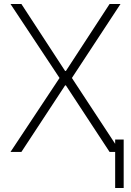

<svg xmlns="http://www.w3.org/2000/svg" viewBox="-20 -747 644 944"><path d="M85.2 -727.3 300.1 -398.1H304L518.8 -727.3H572.4L333.5 -363.6L572.4 0H518.8L304 -327.1H300.1L85.2 0H31.6L272.7 -363.6L31.6 -727.3ZM588.1 -61.1V177.2H546.2V-61.1Z"/></svg>

Font: Inter UI Extra Light
Style: Regular
Weight: 200
Designer: Rasmus Andersson
Foundry: rsms
Version: 3.2;8d6f07862